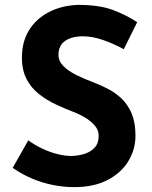

<svg xmlns="http://www.w3.org/2000/svg" viewBox="-20 -760 623 788"><path d="M488 -558Q446 -581 402.5 -596Q359 -611 321 -611Q274 -611 247 -592Q220 -573 220 -535Q220 -509 240.5 -488.5Q261 -468 293.5 -452Q326 -436 361 -423Q393 -411 424.5 -394.5Q456 -378 481 -353.5Q506 -329 521 -292.5Q536 -256 536 -203Q536 -147 507 -99Q478 -51 422 -21.5Q366 8 284 8Q242 8 198.5 -0.5Q155 -9 113 -26.5Q71 -44 32 -71L96 -184Q122 -165 152.5 -150.5Q183 -136 214 -128Q245 -120 271 -120Q297 -120 323.5 -127.5Q350 -135 367.5 -153Q385 -171 385 -203Q385 -225 370.5 -243Q356 -261 331.5 -276Q307 -291 278 -302Q244 -315 208 -332Q172 -349 140.5 -373.5Q109 -398 89.5 -434.5Q70 -471 70 -524Q70 -588 98.5 -635Q127 -682 179 -709.5Q231 -737 299 -740Q388 -740 443.5 -719Q499 -698 543 -669Z"/></svg>

Font: Josefin Sans Thin
Style: Bold
Weight: 700
Version: Version 2.000